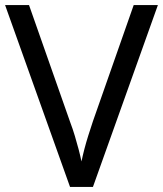

<svg xmlns="http://www.w3.org/2000/svg" viewBox="-20 -734 640 754"><path d="M600 -714 345 0H255L0 -714H94L255 -256Q266 -227 274 -200Q282 -173 288.5 -148.5Q295 -124 300 -100Q305 -124 311.5 -149Q318 -174 326.5 -201Q335 -228 345 -258L505 -714Z"/></svg>

Font: Noto Sans Thaana
Style: Regular
Weight: 400
Designer: Monotype Design Team
Foundry: Monotype Imaging Inc.
Version: Version 2.001